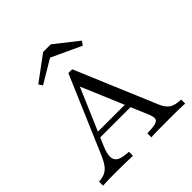

<svg xmlns="http://www.w3.org/2000/svg" viewBox="-199 -910 1063 1063"><g transform="rotate(-45 332.5 -379.0)"><path d="M8.9 0V-31.5Q37.1 -33.1 56.9 -42.3Q76.6 -51.6 91.1 -71Q105.6 -90.3 119.4 -121.8L313.7 -576.6H343.5L545.2 -97.6Q561.3 -61.3 584.3 -46.8Q607.3 -32.3 651.6 -31.5V0Q631.5 -1.6 599.6 -2Q567.7 -2.4 527.4 -2.4Q479 -2.4 443.1 -2Q407.3 -1.6 387.1 0V-31.5Q431.5 -32.3 452 -37.9Q472.6 -43.5 475 -58.1Q477.4 -72.6 466.1 -99.2L300.8 -491.1L315.3 -500.8L166.9 -154Q148.4 -110.5 149.2 -83.9Q150 -57.3 173 -45.2Q196 -33.1 242.7 -31.5V0Q222.6 -0.8 200.4 -1.2Q178.2 -1.6 155.2 -2Q132.3 -2.4 108.9 -2.4Q85.5 -2.4 62.1 -2Q38.7 -1.6 8.9 0ZM168.5 -200 182.3 -231.5H451.6L462.9 -200ZM166.1 -627.4 151.6 -650 297.6 -758.1H357.3L493.5 -650.8L477.4 -627.4L279 -719.4L317.7 -717.7Z"/></g></svg>

Font: Playfair 12pt Light
Style: Regular
Weight: 300
Designer: Claus Eggers Sørensen
Foundry: Claus Eggers Sørensen
Version: Version 2.000;gftools[0.9.28]